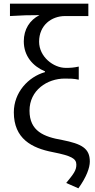

<svg xmlns="http://www.w3.org/2000/svg" viewBox="-20 -816 514 1041"><path d="M405 205C449 144 467 93 467 60C467 -12 423 -36 317 -57C218 -74 140 -105 140 -216C140 -327 236 -390 331 -390C359 -390 379 -390 407 -384V-455C378 -449 364 -448 336 -448C270 -448 192 -508 192 -590C192 -679 259 -729 333 -729H459V-796H34V-729C102 -733 132 -734 194 -734C141 -707 109 -657 109 -592C109 -512 158 -457 224 -429V-425C133 -399 55 -315 55 -207C55 -64 152 -13 267 9C368 29 394 44 394 77C394 108 379 127 339 176Z"/></svg>

Font: Genne Gothic Normal
Style: Regular
Weight: 350
Designer: Ryoko NISHIZUKA (kana & ideographs); Paul D. Hunt (Latin, Greek & Cyrillic); Wenlong ZHANG (bopomofo); Sandoll Communica
Foundry: Adobe Systems Incorporated
Version: Version 1.004;PS 1.004;hotconv 16.6.51;makeotf.lib2.5.65220